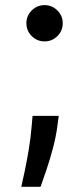

<svg xmlns="http://www.w3.org/2000/svg" viewBox="-20 -552 327 750"><path d="M209.5 -99.4 204.2 -60.7Q198.9 -18.1 186.4 28.2Q174 74.6 160.5 114.3Q147 154.1 138.5 177.6H63.2Q68.2 155.5 76.2 118.1Q84.2 80.6 92 34.4Q99.8 -11.7 103.7 -59.7L107.2 -99.4ZM154.1 -390.3Q125 -390.3 104 -411Q83.1 -431.8 83.1 -461.3Q83.1 -490.4 104 -511.2Q125 -532 154.1 -532Q183.2 -532 204.2 -511.2Q225.1 -490.4 225.1 -461.3Q225.1 -431.8 204.2 -411Q183.2 -390.3 154.1 -390.3Z"/></svg>

Font: Inter UI Medium
Style: Regular
Weight: 500
Designer: Rasmus Andersson
Foundry: rsms
Version: 3.2;8d6f07862